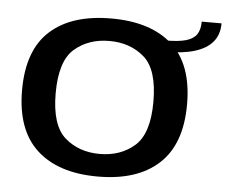

<svg xmlns="http://www.w3.org/2000/svg" viewBox="-47 -669 862 728"><g transform="rotate(5 384.0 -305.0)"><path d="M350 4.5Q500.5 4.5 582.2 -70.8Q664 -146 664 -297.5Q664 -449.5 582.2 -523.2Q500.5 -597 350 -597Q199.5 -597 117.8 -523.2Q36 -449.5 36 -297.5Q36 -146 117.8 -70.8Q199.5 4.5 350 4.5ZM350 -81.5Q270.5 -81.5 217.2 -128.2Q164 -175 164 -296.5Q164 -419 217.2 -465.2Q270.5 -511.5 350 -511.5Q429.5 -511.5 482.8 -465.2Q536 -419 536 -296.5Q536 -175 482.8 -128.2Q429.5 -81.5 350 -81.5ZM563 -532V-489Q629.5 -489 674.8 -502.5Q720 -516 743.8 -543.8Q767.5 -571.5 767.5 -615H692Q692 -584 679.5 -566Q667 -548 639 -540Q611 -532 563 -532Z"/></g></svg>

Font: Anybody SemiExpanded Medium
Style: Regular
Weight: 500
Width: 6
Version: Version 1.113;gftools[0.9.25]